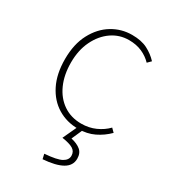

<svg xmlns="http://www.w3.org/2000/svg" viewBox="-174 -582 794 889"><g transform="rotate(30 223.0 -137.0)"><path d="M268 12Q207 12 158.5 -17.5Q110 -47 82 -103Q54 -159 54 -238Q54 -318 84 -374.5Q114 -431 162.5 -460.5Q211 -490 268 -490Q318 -490 351 -473Q384 -456 408 -430L390 -412Q368 -435 337.5 -448.5Q307 -462 268 -462Q217 -462 176 -433.5Q135 -405 110.5 -354.5Q86 -304 86 -238Q86 -172 108.5 -122Q131 -72 172 -44Q213 -16 268 -16Q309 -16 343.5 -31.5Q378 -47 402 -72L420 -54Q390 -24 352.5 -6Q315 12 268 12ZM196 216 190 190Q256 185 280 171.5Q304 158 304 136Q304 113 285.5 101.5Q267 90 226 84L266 -2H294L264 66Q296 73 315 88.5Q334 104 334 134Q334 171 299 191Q264 211 196 216Z"/></g></svg>

Font: Source Sans 3 VF
Style: Regular
Weight: 200
Designer: Paul D. Hunt
Foundry: Adobe
Version: Version 3.046;hotconv 1.0.118;makeotfexe 2.5.65603